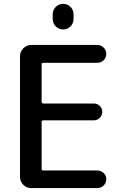

<svg xmlns="http://www.w3.org/2000/svg" viewBox="-20 -960 634 980"><path d="M138.7 0Q115.2 0 98.6 -17.1Q82 -34.2 82 -56.6V-672.9Q82 -696.3 99.1 -713.4Q116.2 -730.5 138.7 -730.5H476.6Q495.1 -730.5 508.8 -717.3Q522.5 -704.1 522.5 -685.1Q522.5 -666 509.3 -652.8Q496.1 -639.6 476.6 -639.6H201.2Q192.4 -639.6 192.4 -631.8V-441.4Q192.4 -432.6 201.2 -431.6H459Q476.6 -431.6 489.3 -419.4Q502 -407.2 502 -389.2Q502 -371.1 489.3 -358.4Q476.6 -345.7 459 -345.7H201.2Q192.4 -345.7 192.4 -336.9V-98.6Q192.4 -89.8 201.2 -89.8H476.6Q495.1 -89.8 508.8 -77.1Q522.5 -64.5 522.5 -45.4Q522.5 -26.4 509.3 -13.2Q496.1 0 476.6 0ZM249 -886.7Q249 -909.2 264.6 -924.8Q280.3 -940.4 302.2 -940.4Q324.2 -940.4 339.8 -924.8Q355.5 -909.2 355.5 -886.7V-863.3Q355.5 -840.8 339.8 -825.2Q324.2 -809.6 302.2 -809.6Q280.3 -809.6 264.6 -825.2Q249 -840.8 249 -863.3Z"/></svg>

Font: Rounded Mgen+ 2p medium
Style: Regular
Weight: 500
Designer: [Source Han Sans]
Ryoko NISHIZUKA  (kana & ideographs); Paul D. Hunt (Latin, Greek & Cyrillic); Wenlong ZHANG  (bopomofo
Version: Version 1.059.20150602